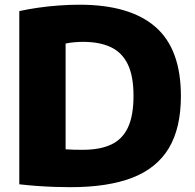

<svg xmlns="http://www.w3.org/2000/svg" viewBox="-20 -768 808 796"><path d="M273 8Q241 8 204.8 6.8Q168.5 5.5 131.5 2.8Q94.5 0 60 -4V-722Q96 -730 137.8 -736Q179.5 -742 223.5 -745.2Q267.5 -748.5 309.5 -748.5Q518 -748.5 624 -656.8Q730 -565 730 -370Q730 -237 679.8 -153.5Q629.5 -70 528 -31Q426.5 8 273 8ZM324.5 -147Q394.5 -147 441 -168.8Q487.5 -190.5 510.5 -239.5Q533.5 -288.5 533.5 -371Q533.5 -452.5 509.8 -501.5Q486 -550.5 439.5 -572.5Q393 -594.5 324 -594.5Q308 -594.5 288 -592.8Q268 -591 252 -587.5V-149Q271 -147.5 288.8 -147.2Q306.5 -147 324.5 -147Z"/></svg>

Font: Encode Sans SC Condensed Thin ExtraBold
Style: Regular
Weight: 800
Version: Version 3.002